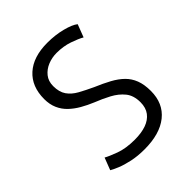

<svg xmlns="http://www.w3.org/2000/svg" viewBox="-202 -829 964 964"><g transform="rotate(-45 280.0 -347.0)"><path d="M263 15Q215 15 175.5 6.5Q136 -2 108 -13.5Q80 -25 67 -33L92 -98Q111 -87 155.5 -70.5Q200 -54 263 -54Q310 -54 344 -66Q378 -78 397 -103Q416 -128 416 -167Q416 -215 392 -244.5Q368 -274 330.5 -294Q293 -314 252 -330Q218 -344 187.5 -361.5Q157 -379 134 -401Q111 -423 98 -452.5Q85 -482 85 -520Q85 -609 140.5 -659Q196 -709 296 -709Q352 -709 400.5 -696.5Q449 -684 470 -667L444 -599Q422 -612 381.5 -626Q341 -640 293 -640Q260 -640 230.5 -628Q201 -616 182 -592.5Q163 -569 163 -534Q163 -492 181 -466Q199 -440 231.5 -422Q264 -404 305 -385Q350 -366 385 -347Q420 -328 444 -304.5Q468 -281 480.5 -248.5Q493 -216 493 -170Q493 -82 432.5 -33.5Q372 15 263 15Z"/></g></svg>

Font: Ubuntu Sans Mono
Style: Regular
Weight: 400
Monospace: yes
Designer: Dalton Maag Ltd
Foundry: Dalton Maag Ltd
Version: Version 1.006